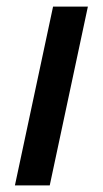

<svg xmlns="http://www.w3.org/2000/svg" viewBox="-20 -559 310 579"><path d="M25 0H130L245 -539H140Z"/></svg>

Font: Noto Sans Medium
Style: Italic
Weight: 500
Italic angle: -12°
Designer: Monotype Design Team
Foundry: Monotype Imaging Inc.
Version: Version 2.013